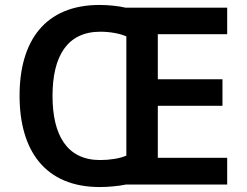

<svg xmlns="http://www.w3.org/2000/svg" viewBox="-20 -745 996 775"><path d="M382 -725C162 -725 59 -580 59 -359C59 -137 162 10 383 10C417 10 459 6 488 0H897V-108H617V-318H878V-425H617V-607H897V-714H487C458 -721 416 -725 382 -725ZM385 -617C423 -617 464 -610 490 -598V-117C464 -105 422 -99 384 -99C252 -99 192 -197 192 -358C192 -519 252 -617 385 -617Z"/></svg>

Font: Noto Sans Gurmukhi SemiBold
Style: Regular
Weight: 600
Designer: Jelle Bosma - Monotype Design Team
Foundry: Monotype Imaging Inc.
Version: Version 2.004